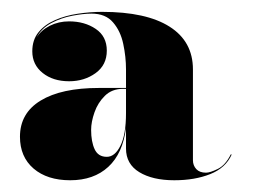

<svg xmlns="http://www.w3.org/2000/svg" viewBox="-20 -783 442 327"><path d="M148.4 -633.2H194.6V-664.7Q194.6 -686.3 189.9 -708.2Q185.3 -730.1 172.5 -744.9Q159.8 -759.8 135.8 -759.8Q122 -759.8 103.1 -756.2Q84.2 -752.6 67.2 -743.6Q50.3 -734.6 42.2 -719Q50 -731.6 64.8 -739.1Q79.7 -746.6 97.7 -746.6Q124.1 -746.6 143 -733.8Q161.9 -721.1 161.9 -696.8Q161.9 -672.2 142.7 -658.4Q123.5 -644.6 97.7 -644.6Q70.4 -644.6 52.7 -658.7Q35 -672.8 35 -695.6Q35 -715.1 45.6 -728.1Q56.3 -741.2 73.8 -748.8Q91.4 -756.5 112.4 -759.6Q133.4 -762.8 153.8 -762.8Q229.1 -762.8 268.8 -737.6Q308.6 -712.4 308.6 -664.7V-510.2Q308.6 -501.2 314.3 -495Q320 -488.9 330.8 -488.9Q337.7 -488.9 350.7 -495.2Q363.8 -501.5 373.1 -520.1L374.6 -519.8Q364.4 -497 338.1 -486.5Q311.9 -476 276.8 -476Q239.9 -476 217.2 -489.8Q194.6 -503.6 194.6 -530V-565.4Q189.2 -521.6 164.4 -498.8Q139.7 -476 99.5 -476Q60.5 -476 37.2 -495.9Q14 -515.9 14 -550.1Q14 -590.3 49.2 -611.7Q84.5 -633.2 148.4 -633.2ZM161.9 -515.9Q175.7 -515.9 185.1 -534.8Q194.6 -553.7 194.6 -590.3V-631.7H189.5Q170.6 -631.7 158.6 -619.8Q146.6 -608 140.9 -591.6Q135.2 -575.3 135.2 -561.8Q135.2 -541.7 141.2 -528.8Q147.2 -515.9 161.9 -515.9Z"/></svg>

Font: Bodoni* 72pt Fatface
Style: Regular
Weight: 900
Version: Version 2.3